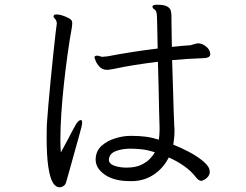

<svg xmlns="http://www.w3.org/2000/svg" viewBox="-20 -772 1040 811"><path d="M528 -7Q462 -7 423 -34Q384 -61 384 -98V-99Q385 -135 409.5 -156.5Q434 -178 467.5 -188Q501 -198 529 -198H541Q569 -198 596 -194.5Q623 -191 651 -182Q654 -203 654 -223V-236Q653 -259 652 -303.5Q651 -348 650 -402.5Q649 -457 647 -511Q597 -505 549.5 -497.5Q502 -490 461 -481Q454 -480 446.5 -478.5Q439 -477 432 -477Q413 -477 401 -489.5Q389 -502 384 -515Q379 -528 379 -529Q379 -534 384 -536Q386 -537 389 -537Q395 -537 402 -534.5Q409 -532 413 -532Q415 -532 423 -533Q431 -534 434 -534Q475 -542 531 -551Q587 -560 646 -567Q645 -626 644 -668Q643 -710 642 -714Q640 -728 632 -732.5Q624 -737 624 -744V-745Q625 -752 643 -752Q674 -752 686.5 -744.5Q699 -737 701.5 -726.5Q704 -716 704 -708Q704 -701 704.5 -664Q705 -627 706 -574Q727 -576 746.5 -578Q766 -580 785 -581Q794 -583 802 -586Q810 -589 819 -589Q821 -589 822.5 -588.5Q824 -588 825 -588Q836 -587 851 -575Q866 -563 868 -546V-542Q868 -526 832 -526Q802 -525 770.5 -523Q739 -521 707 -518Q709 -464 710.5 -408Q712 -352 713.5 -307.5Q715 -263 716 -241Q717 -235 717 -228.5Q717 -222 717 -216Q717 -202 715.5 -188.5Q714 -175 712 -161Q743 -149 779 -130Q815 -111 840.5 -89Q866 -67 866 -47Q866 -34 858 -25Q850 -16 841.5 -12Q833 -8 831 -8Q819 -8 807 -24Q788 -49 758.5 -70Q729 -91 693 -107Q670 -62 631 -35.5Q592 -9 543 -7ZM237 -128Q250 -151 263.5 -177Q277 -203 288 -223.5Q299 -244 302 -249Q307 -256 312 -260.5Q317 -265 321 -265Q327 -265 327 -255Q327 -249 324 -235Q322 -226 313.5 -196Q305 -166 294.5 -128Q284 -90 274.5 -56Q265 -22 260 -5Q257 8 248.5 13.5Q240 19 231 19Q215 19 203 -1Q191 -21 184 -67.5Q177 -114 177 -193Q177 -216 177.5 -231.5Q178 -247 178 -248Q180 -280 184.5 -331Q189 -382 194.5 -439Q200 -496 205.5 -547.5Q211 -599 215 -634Q219 -669 220 -673Q220 -680 216 -688Q214 -691 210 -695Q206 -699 206 -703Q206 -704 206.5 -704.5Q207 -705 207 -706Q209 -711 219 -711Q230 -711 244 -706.5Q258 -702 270 -695.5Q282 -689 284 -682Q285 -680 285 -674Q285 -670 284.5 -665Q284 -660 283 -653Q274 -604 265.5 -543Q257 -482 250 -417.5Q243 -353 239 -292Q235 -231 235 -181Q235 -167 235.5 -153.5Q236 -140 237 -128ZM440 -97Q440 -80 463 -72Q486 -64 514 -64Q552 -64 576 -75.5Q600 -87 614 -102Q628 -117 634 -129Q606 -138 581.5 -141Q557 -144 531 -144Q495 -144 468.5 -133.5Q442 -123 440 -99Z"/></svg>

Font: QiushuiShotai Bright
Style: Regular
Weight: 400
Designer: Christian Thalmann (Catharsis Fonts)
Version: Version 1.250;